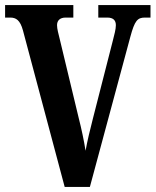

<svg xmlns="http://www.w3.org/2000/svg" viewBox="-20 -734 611 754"><path d="M70 -615 234 0H333L492 -590C509 -653 520 -665 549 -665H571V-714H366V-665H401C425 -665 435 -654 435 -635C435 -619 429 -598 423 -574L345 -269C333 -222 323 -181 316 -142C310 -181 300 -228 289 -271L214 -583C210 -600 204 -620 204 -635C204 -654 216 -665 238 -665H268V-714H0V-665H20C43 -665 59 -655 70 -615Z"/></svg>

Font: Noto Serif Tamil ExtraCondensed
Style: Bold Italic
Weight: 700
Width: 2
Italic angle: -12°
Designer: Indian Type Foundry, Tom Grace, and the Monotype Design Team
Foundry: Monotype Imaging Inc.
Version: Version 2.003